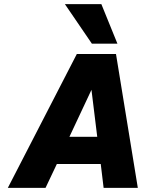

<svg xmlns="http://www.w3.org/2000/svg" viewBox="-20 -912 707 932"><path d="M295 -892H472L550 -700H426ZM649 0H483L469 -116H256L201 0H18L353 -650H543ZM424 -476 317 -248H452Z"/></svg>

Font: Overused Grotesk ExtraBold
Style: Italic
Weight: 800
Italic angle: -10°
Version: Version 0.003